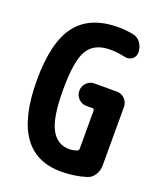

<svg xmlns="http://www.w3.org/2000/svg" viewBox="-139 -829 778 927"><g transform="rotate(20 250.0 -365.0)"><path d="M408.2 -445.3Q431.6 -445.3 448.2 -428.2Q464.8 -411.1 464.8 -387.7V-86.9Q464.8 -59.6 450.7 -37.6Q436.5 -15.6 413.1 -8.8Q353.5 9.8 285.2 9.8Q25.4 9.8 25.4 -365.2Q25.4 -561.5 94.7 -650.9Q164.1 -740.2 309.6 -740.2Q347.7 -740.2 385.7 -732.4Q411.1 -727.5 425.8 -706.1Q440.4 -684.6 440.4 -658.2V-657.2Q440.4 -635.7 423.3 -623.5Q406.2 -611.3 384.8 -616.2Q343.8 -625 309.6 -625Q227.5 -625 193.8 -569.8Q160.2 -514.6 160.2 -365.2Q160.2 -222.7 191.9 -164.1Q223.6 -105.5 285.2 -105.5Q302.7 -105.5 324.2 -112.3Q333 -116.2 333 -124V-321.3Q333 -330.1 324.2 -330.1H292Q268.6 -330.1 252 -347.2Q235.4 -364.3 235.4 -386.7V-387.7Q235.4 -411.1 252 -428.2Q268.6 -445.3 292 -445.3Z"/></g></svg>

Font: Rounded Mgen+ 1m bold
Style: Bold
Weight: 700
Designer: [Source Han Sans]
Ryoko NISHIZUKA  (kana & ideographs); Paul D. Hunt (Latin, Greek & Cyrillic); Wenlong ZHANG  (bopomofo
Version: Version 1.059.20150602